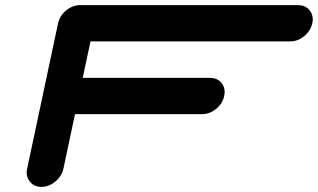

<svg xmlns="http://www.w3.org/2000/svg" viewBox="-20 -729 1240 749"><path d="M1142.6 -709Q1171.9 -709 1188 -688.5Q1200.2 -673.3 1200.2 -653.8Q1200.2 -646.5 1198.2 -638.2Q1191.9 -608.9 1166.7 -588.1Q1141.6 -567.4 1112.3 -567.4H333L302.7 -425.3H798.8Q828.1 -425.3 844.7 -404.8Q856.4 -389.6 856.4 -370.6Q856.4 -362.8 854.5 -354.5Q848.6 -325.2 823.2 -304.4Q797.9 -283.7 768.6 -283.7H272.5L227.5 -71.3Q221.2 -42 196 -21Q170.9 0 141.6 0Q112.3 0 96.2 -21Q84 -36.1 84 -55.7Q84 -63 85.9 -71.3L206.5 -638.2Q212.9 -667.5 238 -688.2Q263.2 -709 292.5 -709Z"/></svg>

Font: Robtronika
Style: Italic
Weight: 400
Italic angle: -12°
Designer: GGBot
Version: 1.00